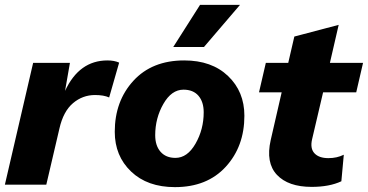

<svg xmlns="http://www.w3.org/2000/svg" viewBox="-20 -758 1510 788"><path d="M421 -510Q449 -510 469 -501L428 -358Q406 -368 370 -368Q319 -368 279.5 -334.5Q240 -301 224 -231L170 0H0L116 -500H267L247 -385Q305 -510 421 -510Z M801 -738H965L817 -565H691ZM698 10Q585 10 518 -54Q451 -118 451 -217Q451 -343 527.5 -426.5Q604 -510 736 -510Q849 -510 916 -446Q983 -382 983 -283Q983 -157 906.5 -73.5Q830 10 698 10ZM700 -110Q749 -110 782.5 -168.5Q816 -227 816 -297Q816 -340 794.5 -365Q773 -390 733 -390Q684 -390 650.5 -331.5Q617 -273 617 -203Q617 -160 639 -135Q661 -110 700 -110Z M1306 -379 1261 -187Q1252 -149 1270.5 -129Q1289 -109 1328 -109Q1363 -109 1391 -123L1381 -14Q1332 9 1259 9Q1163 9 1116.5 -40.5Q1070 -90 1091 -183L1136 -379H1043L1071 -500H1163L1188 -608L1370 -656L1334 -500H1470L1442 -379Z"/></svg>

Font: Elaine Sans
Style: Bold Italic
Weight: 700
Italic angle: -13°
Designer: Wei Huang
Foundry: Wei Huang
Version: Version 2.001;December 24, 2019;FontCreator 12.0.0.2547 64-b